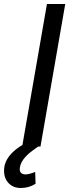

<svg xmlns="http://www.w3.org/2000/svg" viewBox="-75 -731 363 958"><path d="M0 0ZM127 0H35.6L159.2 -710.9H250.5ZM119.6 -2.9 87.9 20Q28.3 64 23.9 107.4Q20.5 138.2 52.2 139.2Q67.9 139.6 100.6 127L102.5 186Q69.3 207 28.8 207Q-9.3 207 -32.5 182.4Q-55.7 157.7 -54.7 117.7Q-53.2 31.2 82.5 -32.2Z"/></svg>

Font: Roboto
Style: Italic
Weight: 400
Italic angle: -12°
Designer: Google
Version: Version 2.134; 2016; ttfautohint (v1.6)